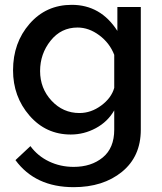

<svg xmlns="http://www.w3.org/2000/svg" viewBox="-20 -552 669 795"><path d="M273 5Q170 5 102 -73.5Q34 -152 34 -261Q34 -375 102.5 -453.5Q171 -532 277 -532Q397 -532 466 -424V-523H563V-15Q563 96 485 159.5Q407 223 285 223Q126 223 44 111L106 53Q136 94 183 116.5Q230 139 285 139Q358 139 405.5 100Q453 61 453 -15V-95Q426 -48 377 -21.5Q328 5 273 5ZM309 -84Q357 -84 399 -115Q441 -146 453 -188V-325Q434 -374 391 -406Q348 -438 301 -438Q233 -438 189.5 -383.5Q146 -329 146 -258Q146 -186 193.5 -135Q241 -84 309 -84Z"/></svg>

Font: Raleway
Style: Regular
Weight: 600
Designer: Matt McInerney, Pablo Impallari, Rodrigo Fuenzalida
Foundry: Matt McInerney, Pablo Impallari, Rodrigo Fuenzalida
Version: Version 1.000;PS 001.001;hotconv 1.0.56; ttfautohint (v1.5)